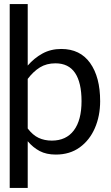

<svg xmlns="http://www.w3.org/2000/svg" viewBox="-20 -757 549 949"><path d="M117 172H28V-737H117V-433Q149 -470 190 -492.5Q231 -515 283 -515Q376 -515 425.5 -445.5Q475 -376 475 -257Q475 -184 449 -124Q423 -64 374 -28.5Q325 7 256 7Q209 7 176 -10.5Q143 -28 117 -59ZM254 -444Q210 -444 177.5 -424Q145 -404 117 -367V-122Q142 -89 171 -75.5Q200 -62 236 -62Q307 -62 345 -112.5Q383 -163 383 -257Q383 -349 351 -396.5Q319 -444 254 -444Z"/></svg>

Font: Aleo
Style: Regular
Weight: 400
Designer: Alessio Laiso
Foundry: Alessio Laiso
Version: Version 2.001; ttfautohint (v1.8.4.7-5d5b);gftools[0.9.29]